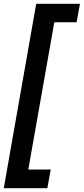

<svg xmlns="http://www.w3.org/2000/svg" viewBox="-23 -831 444 1018"><path d="M-3 167 169 -811H401L383 -713H265L127 68H246L228 167Z"/></svg>

Font: DM Sans SemiBold
Style: Italic
Weight: 600
Italic angle: -10°
Designer: Colophon Foundry, Jonny Pinhorn
Foundry: Colophon Foundry
Version: Version 4.004;gftools[0.9.30]